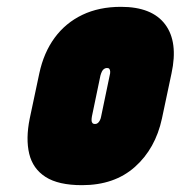

<svg xmlns="http://www.w3.org/2000/svg" viewBox="-20 -532 529 562"><path d="M454 -185 482 -317Q502 -409 463.5 -460.5Q425 -512 334 -512Q270 -512 221 -488.5Q172 -465 140 -421.5Q108 -378 95 -317L67 -185Q55 -126 65.5 -82Q76 -38 113.5 -14Q151 10 220 10Q315 10 375 -43.5Q435 -97 454 -185ZM301 -311 276 -191Q275 -185 272.5 -180Q270 -175 266.5 -172Q263 -169 258 -169Q253 -169 250.5 -172Q248 -175 248 -180Q248 -185 249 -191L274 -311Q276 -318 278.5 -323Q281 -328 285 -330.5Q289 -333 293 -333Q298 -333 300 -330.5Q302 -328 302.5 -323Q303 -318 301 -311Z"/></svg>

Font: Advent Pro Black
Style: Italic
Weight: 900
Italic angle: -12°
Version: Version 3.000